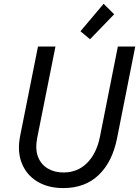

<svg xmlns="http://www.w3.org/2000/svg" viewBox="-20 -959 715 987"><path d="M305.2 7.8Q227.1 7.8 171.6 -25.9Q116.2 -59.6 92 -119.9Q67.9 -180.2 83.5 -259.8L175.3 -719.7H265.1L171.4 -251Q160.2 -193.8 175 -154.1Q189.9 -114.3 224.6 -93.3Q259.3 -72.3 306.2 -72.3Q378.9 -72.3 427.7 -121.3Q476.6 -170.4 493.7 -255.9L585.9 -719.7H675.3L581.5 -247.1Q557.6 -127 487.5 -59.6Q417.5 7.8 305.2 7.8ZM442.9 -757.3 393.6 -798.3 512.7 -939.5 566.9 -885.7Z"/></svg>

Font: Reddit Sans
Style: Italic
Weight: 400
Italic angle: -11.25°
Designer: Stephen Hutchings
Version: Version 1.013